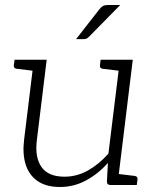

<svg xmlns="http://www.w3.org/2000/svg" viewBox="-20 -737 613 765"><path d="M219 8Q164 8 130 -15.5Q96 -39 82.5 -81Q69 -123 76 -180L115 -499H166L127 -180Q118 -111 145 -72Q172 -33 237 -33Q286 -33 330 -57.5Q374 -82 412 -125L458 -499H509L448 0H420Q406 0 406 -14L410 -88Q372 -45 323.5 -18.5Q275 8 219 8ZM431 0 442 -45 517 -36Q523 -35 525.5 -32Q528 -29 528 -23L525 0ZM132 -499 121 -454 46 -463Q40 -464 37.5 -467Q35 -470 35 -476L38 -499ZM475 -499 464 -454 389 -463Q383 -464 380.5 -467Q378 -470 378 -476L381 -499ZM409 -717H459L334 -590Q329 -585 324.5 -583Q320 -581 313 -581H283L376 -700Q383 -709 390 -713Q397 -717 409 -717Z"/></svg>

Font: Aleo Light
Style: Italic
Weight: 300
Italic angle: -7°
Designer: Alessio Laiso
Foundry: Alessio Laiso
Version: Version 2.001;gftools[0.9.29]